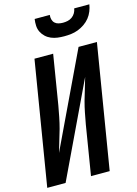

<svg xmlns="http://www.w3.org/2000/svg" viewBox="-143 -1029 785 1102"><g transform="rotate(-15 249.0 -477.5)"><path d="M-4 0 117 -735H228L180 -441Q174 -408 167.5 -374.5Q161 -341 152 -308Q143 -275 132.5 -242Q122 -209 113 -176L379 -735H488L367 0H256L304 -294Q310 -327 316.5 -360.5Q323 -394 332 -427Q341 -460 351.5 -493Q362 -526 371 -559L105 0ZM316 -815Q296 -815 276.5 -817.5Q257 -820 239 -827.5Q221 -835 207 -848Q193 -861 184.5 -878Q176 -895 175 -915Q174 -935 177 -955H267Q265 -941 268.5 -928Q272 -915 281 -906.5Q290 -898 303 -895Q316 -892 329 -892Q343 -892 357 -895Q371 -898 383 -906.5Q395 -915 402.5 -928Q410 -941 412 -955H502Q499 -935 491 -915Q483 -895 469.5 -878Q456 -861 437 -848Q418 -835 398 -827.5Q378 -820 357.5 -817.5Q337 -815 316 -815Z"/></g></svg>

Font: Iosevka QP
Style: Bold Italic
Weight: 700
Italic angle: -9°
Designer: Belleve Invis
Foundry: Belleve Invis
Version: Version 20.0.0; ttfautohint (v1.8.4)